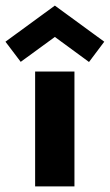

<svg xmlns="http://www.w3.org/2000/svg" viewBox="-94 -666 393 686"><path d="M31.5 0V-410.5H172V0ZM224 -444.5 102 -534 -20 -445 -74.5 -517 102 -646 278.5 -517Z"/></svg>

Font: League Spartan Thin
Style: Bold
Weight: 700
Version: Version 2.002